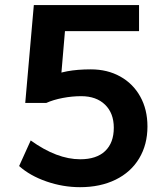

<svg xmlns="http://www.w3.org/2000/svg" viewBox="-20 -739 646 769"><path d="M56.6 -74 103 -176.5Q207.8 -101.1 301.3 -101.1Q366.5 -101.1 401.1 -134Q435.8 -167 435.8 -227.3Q435.8 -285.6 400.8 -319.7Q365.7 -353.8 305.2 -353.8Q268.8 -353.8 231.1 -346.6Q193.4 -339.4 165.3 -326.7H81.1L115.5 -718.8H536.9V-614.3H240.2L221.4 -393.8L177.5 -429.4Q207.8 -445.8 249 -453.5Q290.3 -461.2 343.8 -461.2Q410.2 -461.2 461.5 -432.6Q512.9 -404.1 541.7 -352.3Q570.6 -300.5 570.6 -232.4Q570.6 -159.9 537.4 -104.6Q504.2 -49.3 442.9 -19.3Q381.6 10.7 300.5 10.7Q232.4 10.7 166.4 -12.1Q100.3 -34.9 56.6 -74Z"/></svg>

Font: Min Sans VF VF
Style: Regular
Weight: 400
Designer: Jinseong-Kim, NotoSansCJK, Nunito
Foundry: Jinseong-Kim
Version: Version 1.420;Glyphs 3.1.2 (3151)